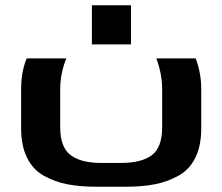

<svg xmlns="http://www.w3.org/2000/svg" viewBox="-20 -707 842 727"><path d="M208 -370V-225Q208 -150 247 -120Q286 -90 364 -90H437Q516 -90 555 -119.5Q594 -149 594 -225V-370Q594 -426 572 -486H721Q742 -430 742 -370V-221Q742 -155 719.5 -109.5Q697 -64 654.5 -41Q612 -18 565 -9Q518 0 456 0H345Q283 0 236 -9Q189 -18 147 -41Q105 -64 82.5 -109.5Q60 -155 60 -221V-370Q60 -435 81 -486H231Q208 -428 208 -370ZM476 -687V-539H328V-687Z"/></svg>

Font: Aneo
Style: Bold
Weight: 700
Designer: Anastasios Pappas
Foundry: Anastasios Pappas
Version: Version 1.000